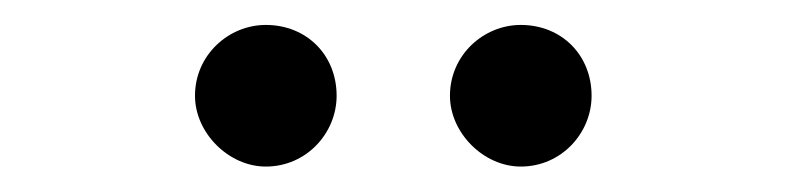

<svg xmlns="http://www.w3.org/2000/svg" viewBox="-20 -770 631 154"><path d="M193.2 -636.4C225.9 -636.4 250 -663.4 250 -693.2C250 -725.9 225.9 -750 193.2 -750C163.4 -750 136.4 -725.9 136.4 -693.2C136.4 -663.4 163.4 -636.4 193.2 -636.4ZM340.9 -693.2C340.9 -663.4 367.9 -636.4 397.7 -636.4C430.4 -636.4 454.5 -663.4 454.5 -693.2C454.5 -725.9 430.4 -750 397.7 -750C367.9 -750 340.9 -725.9 340.9 -693.2Z"/></svg>

Font: Margiela Sans
Style: Regular
Weight: 400
Designer: Stefan Endress, Andreas Faust
Version: Version 1.100;FEAKit 1.0